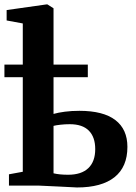

<svg xmlns="http://www.w3.org/2000/svg" viewBox="-21 -839 616 868"><path d="M555 -175Q555 -84.5 496.8 -38Q438.5 8.5 327 8.5Q315 8.5 249 4.5Q166 0 152.5 0H19.5V-51L82 -62.5V-490H-1V-547H82V-733L9 -746.5V-793.5L188.5 -819H193.5L221 -801.5V-547H376V-490H221V-324Q241.5 -330 272 -334Q302.5 -338 338 -338Q446 -338 500.5 -296.2Q555 -254.5 555 -175ZM409.5 -165Q409.5 -219 380.8 -248.2Q352 -277.5 294.5 -277.5Q273 -277.5 252.8 -275.2Q232.5 -273 221 -270V-55.5Q248 -49 287 -49Q347 -49 378.2 -78.8Q409.5 -108.5 409.5 -165Z"/></svg>

Font: Merriweather Text
Style: Bold
Weight: 700
Designer: Eben Sorkin
Foundry: Eben Sorkin
Version: Version 2.100